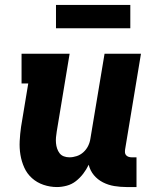

<svg xmlns="http://www.w3.org/2000/svg" viewBox="-20 -747 640 775"><path d="M210 8Q182 8 155.5 -1Q129 -10 109 -28Q89 -46 78 -70.5Q67 -95 62.5 -122Q58 -149 59.5 -178Q61 -207 65 -235L94 -410H67V-530H261L209 -216Q207 -204 206 -192.5Q205 -181 206 -169.5Q207 -158 210.5 -147.5Q214 -137 220.5 -128.5Q227 -120 237.5 -116Q248 -112 260 -112Q275 -112 290 -117Q305 -122 317 -133Q329 -144 336 -158.5Q343 -173 345 -188L402 -530H549L485 -144Q484 -137 484.5 -131Q485 -125 489 -120.5Q493 -116 499 -114Q505 -112 511 -112H531V8H491Q466 8 441.5 4Q417 0 395.5 -11Q374 -22 359 -40Q344 -58 338 -82Q329 -63 316 -46Q303 -29 286.5 -16Q270 -3 249.5 2.5Q229 8 210 8ZM206 -633V-727H506V-633Z"/></svg>

Font: Iosevka Slab Heavy Extended
Style: Italic
Weight: 900
Width: 7
Italic angle: -9°
Monospace: yes
Designer: Belleve Invis
Foundry: Belleve Invis
Version: Version 11.1.0; ttfautohint (v1.8.3)